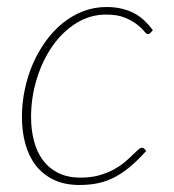

<svg xmlns="http://www.w3.org/2000/svg" viewBox="-20 -521 495 547"><path d="M396.5 -91Q369.5 -61 345.8 -42Q322 -23 299.2 -12.5Q276.5 -2 254 2Q231.5 6 206.5 6Q164 6 133.2 -8.8Q102.5 -23.5 82.2 -49.5Q62 -75.5 52.2 -111Q42.5 -146.5 42.5 -188Q42.5 -227 50.5 -265.5Q58.5 -304 73.5 -338.8Q88.5 -373.5 110 -403.2Q131.5 -433 158.2 -454.8Q185 -476.5 216.5 -488.8Q248 -501 283.5 -501Q307.5 -501 327.2 -496.2Q347 -491.5 363 -482.8Q379 -474 391.8 -462Q404.5 -450 415.5 -435L408.5 -427Q405.5 -424 401 -424Q397 -424 390 -432.8Q383 -441.5 369.8 -451.8Q356.5 -462 335.5 -470.8Q314.5 -479.5 282.5 -479.5Q236.5 -479.5 197.2 -455Q158 -430.5 129.5 -389.8Q101 -349 84.8 -296.2Q68.5 -243.5 68.5 -187.5Q68.5 -151 76.8 -119.5Q85 -88 102.2 -64.8Q119.5 -41.5 146 -28.2Q172.5 -15 209.5 -15Q238.5 -15 261.2 -21.2Q284 -27.5 302 -37Q320 -46.5 333.2 -57.5Q346.5 -68.5 356.2 -78Q366 -87.5 372.8 -93.8Q379.5 -100 384 -100Q388.5 -100 391.5 -97L396.5 -91Z"/></svg>

Font: Lato Thin
Style: Italic
Weight: 200
Italic angle: -7°
Designer: Lukasz Dziedzic
Foundry: tyPoland Lukasz Dziedzic
Version: Version 2.007; 2014-02-27